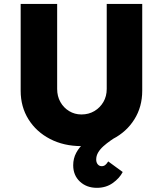

<svg xmlns="http://www.w3.org/2000/svg" viewBox="-20 -720 809 954"><path d="M461.3 213.3Q410.3 213.3 377 182.2Q343.7 151 343.7 101Q343.7 67.7 358.5 39.7Q373.3 11.7 400.2 -12Q427 -35.7 462.5 -56.7Q498 -77.7 539.3 -97.7L573.3 -50Q551 -36.7 530.5 -22.3Q510 -8 493.5 6.8Q477 21.7 467.5 38Q458 54.3 458 72.7Q458 87.3 465.7 96.5Q473.3 105.7 485.3 105.7Q495.7 105.7 503 99.8Q510.3 94 517.7 82L589.7 134.7Q573.7 165.7 540.2 189.5Q506.7 213.3 461.3 213.3ZM384.7 6Q297 6 228.7 -29.5Q160.3 -65 121.5 -127.2Q82.7 -189.3 82.7 -269V-700.3H264V-278Q264 -241.7 280 -213.2Q296 -184.7 323.5 -168Q351 -151.3 384.7 -151.3Q420.7 -151.3 448.8 -168Q477 -184.7 493.7 -213.2Q510.3 -241.7 510.3 -278V-700.3H686.7V-269Q686.7 -189.3 647.8 -127.2Q609 -65 540.7 -29.5Q472.3 6 384.7 6Z"/></svg>

Font: Lexend Medium
Style: Regular
Weight: 500
Designer: Bonnie Shaver-Troup, Thomas Jockin
Foundry: Lexend
Version: Version 1.005